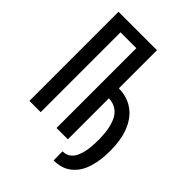

<svg xmlns="http://www.w3.org/2000/svg" viewBox="-242 -827 1083 1083"><g transform="rotate(45 300.0 -285.0)"><path d="M359.9 -406.7V-710.9H53.2V0H143.1V-636.7H269.5V0H359.9V-327.1H361.3Q379.9 -326.7 397 -320.8Q414.1 -314.9 427.2 -304.2Q443.4 -291.5 455.1 -270.8Q466.8 -250 473.6 -223.1Q479 -202.1 481.7 -177.5Q484.4 -152.8 484.9 -125Q484.9 -97.2 482.9 -71.5Q481 -45.9 476.6 -24.9Q470.7 1.5 461.4 20.8Q452.1 40 437.5 51.8Q427.7 60.5 414.8 64.9Q401.9 69.3 386.2 69.3L387.2 141.1Q413.6 141.1 436.5 135.5Q459.5 129.9 478.5 118.2Q508.3 100.1 528.8 70.6Q549.3 41 560.1 0Q567.9 -26.4 571.5 -57.9Q575.2 -89.4 575.2 -125Q575.2 -166 569.3 -202.4Q563.5 -238.8 551.8 -269Q539.6 -300.8 521.5 -326.2Q503.4 -351.6 479 -369.1Q455.1 -387.2 424.8 -396.7Q394.5 -406.2 360.8 -406.7Z"/></g></svg>

Font: Roboto Mono
Style: Regular
Weight: 400
Monospace: yes
Designer: Google
Version: Version 3.000